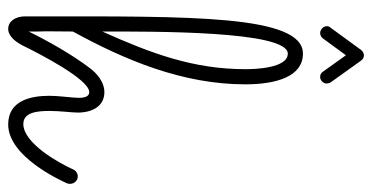

<svg xmlns="http://www.w3.org/2000/svg" viewBox="-240 -661 909 469"><g transform="rotate(90 214.5 -426.5)"><path d="M57 -42V-64C56 -82 57 -126 57 -150C126 -276 186 -417 186 -571C186 -647 167 -712 111 -712C16 -712 20 -433 20 -64V-33C20 -11 31 8 51 8C62 8 77 0 91 -27C112 -70 174 -190 205 -190C212 -190 219 -185 219 -165C219 -149 214 -117 214 -93C214 -48 225 8 284 8C363 8 421 -121 428 -136C429 -139 429 -141 429 -144C429 -152 422 -162 411 -162C404 -162 397 -158 394 -151C379 -117 330 -29 283 -29C255 -29 251 -61 251 -93C251 -120 255 -147 255 -162C255 -198 239 -227 205 -227C188 -227 168 -218 149 -195C112 -147 78 -85 57 -42ZM57 -222C57 -346 55 -675 111 -675C147 -675 149 -593 149 -572C149 -445 111 -342 57 -222ZM128 -854C125 -858 120 -861 116 -861C110 -861 105 -858 102 -854L48 -780C45 -777 44 -774 44 -770C44 -762 52 -754 61 -754C66 -754 71 -757 74 -761L115 -817L155 -761C158 -756 163 -754 168 -754C177 -754 184 -762 184 -770C184 -773 183 -777 181 -780Z"/></g></svg>

Font: Sacramento
Style: Regular
Weight: 400
Designer: Astigmatic (AOETI)
Foundry: Astigmatic (AOETI)
Version: Version 1.000